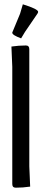

<svg xmlns="http://www.w3.org/2000/svg" viewBox="-20 -866 197 891"><path d="M37 -12V-556L33 -650Q67 -655 100 -655Q116 -655 116 -638V-94L120 0Q86 5 53 5Q37 5 37 -12ZM86 -846Q157 -824 157 -811Q157 -808 154 -803L96 -718L78 -688Q37 -703 37 -714Q37 -717 39 -720L73 -802Z"/></svg>

Font: el_Medula One
Style: Regular
Weight: 400
Designer: Luciano Vergara
Foundry: Luciano Vergara
Version: Version 1.002 August 17, 2020